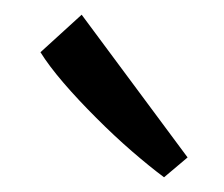

<svg xmlns="http://www.w3.org/2000/svg" viewBox="-20 -851 304 261"><path d="M203 -610Q183.5 -624.5 159.2 -645.5Q135 -666.5 110.8 -690.8Q86.5 -715 66.5 -738.2Q46.5 -761.5 35 -780L91 -831L235 -637Z"/></svg>

Font: Koeln Type Sans Light
Style: Italic
Weight: 300
Italic angle: -7.5°
Designer: Eben Sorkin
Foundry: Eben Sorkin
Version: Version 2.001